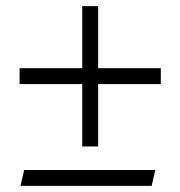

<svg xmlns="http://www.w3.org/2000/svg" viewBox="-20 -608 590 628"><path d="M301 -385H506V-333H301V-129H249V-333H44V-385H249V-588H301ZM47 0 59 -52H488L476 0Z"/></svg>

Font: EauTest
Style: Italic
Weight: 400
Italic angle: -12°
Designer: Christian Thalmann (Catharsis Fonts)
Version: Version 0.001;PS 000.001;hotconv 1.0.88;makeotf.lib2.5.64775